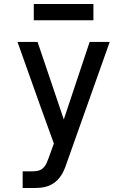

<svg xmlns="http://www.w3.org/2000/svg" viewBox="-20 -731 640 966"><path d="M94 215V131H144Q159 131 173 127.5Q187 124 197.5 114Q208 104 214 90.5Q220 77 225 63L251 -9L188 -183L68 -520H169L301 -130L431 -520H532L315 91Q309 110 301 127.5Q293 145 281.5 160.5Q270 176 254.5 187.5Q239 199 220.5 205.5Q202 212 183 213.5Q164 215 144 215ZM150 -629V-711H450V-629Z"/></svg>

Font: Zed Mono Medium Extended
Style: Regular
Weight: 500
Width: 7
Monospace: yes
Designer: Belleve Invis
Foundry: Belleve Invis
Version: Version 1.0.0; ttfautohint (v1.8.4)